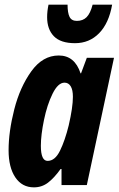

<svg xmlns="http://www.w3.org/2000/svg" viewBox="-20 -797 511 827"><path d="M17 -150Q17 -230 41.5 -326Q66 -422 115 -490Q164 -558 233 -558Q302 -558 327 -481H329L354 -548H471L354 0H245V-69H241Q213 -30 186.5 -10Q160 10 126 10Q75 10 46 -33Q17 -76 17 -150ZM276 -257Q294 -335 294 -380Q294 -410 284.5 -425.5Q275 -441 258 -441Q230 -441 206.5 -393.5Q183 -346 169.5 -280.5Q156 -215 156 -169Q156 -104 185 -104Q217 -104 238.5 -148Q260 -192 276 -257ZM183 -723Q183 -749 189 -777H271Q271 -742 279.5 -724.5Q288 -707 311 -707Q337 -707 353 -723Q369 -739 379 -777H463Q449 -697 407 -654Q365 -611 303 -611Q241 -611 212 -641Q183 -671 183 -723Z"/></svg>

Font: Noto Sans Display Ex Bold Cond
Style: Italic
Weight: 800
Width: 3
Italic angle: -12°
Designer: Monotype Design team
Foundry: Monotype Imaging Inc.
Version: Version 1.000